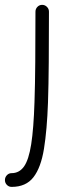

<svg xmlns="http://www.w3.org/2000/svg" viewBox="-54 -521 301 771"><path d="M115.2 -501.5Q126.5 -501.5 134.5 -493.4Q142.6 -485.4 142.6 -474.1Q142.6 -361.8 141.8 -271Q141.1 -180.2 138.7 -108.9Q134.8 1 122.6 76.4Q110.4 151.9 80.3 190.7Q50.3 229.5 -7.3 229.5Q-18.6 229.5 -26.4 221.4Q-34.2 213.4 -34.2 202.1Q-34.2 190.9 -26.4 182.6Q-18.6 174.3 -7.3 174.3Q23.4 174.3 42.5 147.5Q61.5 120.6 71.3 58.1Q81.1 -4.4 84.5 -111.3Q86.9 -182.1 87.6 -272Q88.4 -361.8 88.4 -474.1Q88.4 -485.4 96.2 -493.4Q104 -501.5 115.2 -501.5Z"/></svg>

Font: Mikhak-DS2-FD Light
Style: Regular
Weight: 300
Designer: Amin Abedi
Version: Version 3.2